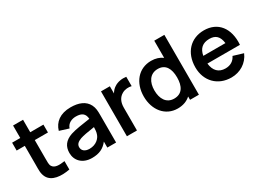

<svg xmlns="http://www.w3.org/2000/svg" viewBox="-36 -1352 2689 2000"><g transform="rotate(-30 1308.5 -352.5)"><path d="M386.5 0V-101C319 -91 263 -90.5 239 -130.5C226 -151 228 -184.5 228 -227.5V-445.5H386.5V-540H228V-690H108V-540H10V-445.5H108V-220.5C108 -158.5 103.5 -113 128.5 -66.5C170.5 11 279.5 20.5 386.5 0Z M654 15C740 15 797.5 -12.5 843.5 -72.5V0H949V-331.5C949 -378 947.5 -416.5 928.5 -454.5C893 -526 816.5 -555 720.5 -555C593.5 -555 519 -494.5 492.5 -403.5L602.5 -369C620.5 -424 672 -444.5 720.5 -444.5C794 -444.5 826.5 -415.5 831 -353.5C736.5 -339.5 653 -328 596 -309.5C510.5 -280 473 -226.5 473 -148C473 -59 536.5 15 654 15ZM591 -149.5C591 -184.5 615 -205 656.5 -220.5C694.5 -233.5 743.5 -241 829.5 -254.5C829 -229.5 827.5 -195 817.5 -170.5C805.5 -133 760 -81 678 -81C621 -81 591 -110 591 -149.5Z M1079 0H1200V-274.5C1200 -337 1222 -387.5 1271.5 -414.5C1305 -434 1350.5 -436.5 1383 -427.5V-540C1334.5 -547.5 1279.5 -539 1239.5 -511.5C1217 -497.5 1199 -477 1185.5 -453.5V-540H1079Z M1684.5 15C1748.5 15 1800 -5 1838.5 -40V0H1945V-720H1823.5V-513.5C1787.5 -540 1743 -555 1689 -555C1536 -555 1438 -434 1438 -270C1438 -108 1535 15 1684.5 15ZM1565.5 -270C1565.5 -368 1610 -447 1707 -447C1799 -447 1838.5 -375.5 1838.5 -270C1838.5 -165.5 1800 -93 1703 -93C1609 -93 1565.5 -171 1565.5 -270Z M2330.5 15C2434.5 15 2527.5 -41 2569 -139L2450 -175C2426.5 -125 2382.5 -98 2323.5 -98C2241.5 -98 2193.5 -147.5 2184 -236.5H2575C2589 -431 2491 -555 2323.5 -555C2164.5 -555 2055 -441 2055 -264C2055 -100 2166.5 15 2330.5 15ZM2187 -327.5C2201 -407.5 2247.5 -449.5 2328.5 -449.5C2403 -449.5 2442.5 -412 2453 -327.5Z"/></g></svg>

Font: Manrope
Style: Bold
Weight: 700
Designer: Mikhail Sharanda
Foundry: Mikhail Sharanda
Version: Version 4.505;FEAKit 1.0